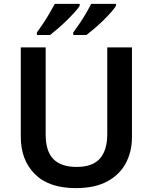

<svg xmlns="http://www.w3.org/2000/svg" viewBox="-20 -958 787 988"><path d="M659 -252Q659 -178 627.5 -118.5Q596 -59 532 -24.5Q468 10 370 10Q231 10 159 -62.5Q87 -135 87 -254V-714H215V-267Q215 -179 255 -139Q295 -99 374 -99Q457 -99 494.5 -142.5Q532 -186 532 -268V-714H659ZM577 -928Q569 -915 551.5 -895Q534 -875 511.5 -853Q489 -831 466 -811.5Q443 -792 425 -778H357V-791Q371 -810 388.5 -835.5Q406 -861 422 -888.5Q438 -916 449 -938H577ZM390 -928Q382 -915 364 -895Q346 -875 323.5 -853Q301 -831 278.5 -811.5Q256 -792 238 -778H170V-791Q184 -810 201 -835.5Q218 -861 234 -888.5Q250 -916 262 -938H390Z"/></svg>

Font: Noto Sans Tamil SemiBold
Style: Regular
Weight: 600
Designer: Jelle Bosma - Monotype Design Team
Foundry: Monotype Imaging Inc.
Version: Version 2.004; ttfautohint (v1.8.4.7-5d5b)